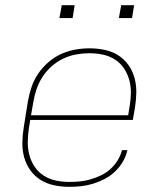

<svg xmlns="http://www.w3.org/2000/svg" viewBox="-20 -715 640 743"><path d="M248 8Q218 8 189.5 2Q161 -4 137.5 -18.5Q114 -33 97.5 -56Q81 -79 73.5 -106.5Q66 -134 66.5 -163.5Q67 -193 72 -223L88 -323Q93 -351 102 -378Q111 -405 127.5 -429.5Q144 -454 167 -474Q190 -494 216.5 -506Q243 -518 271 -523Q299 -528 327 -528Q356 -528 385 -522Q414 -516 437.5 -501Q461 -486 477 -463.5Q493 -441 500.5 -413.5Q508 -386 507.5 -356.5Q507 -327 502 -297L494 -251H97L92 -220Q88 -193 87.5 -166.5Q87 -140 93.5 -115.5Q100 -91 114 -70Q128 -49 149 -35.5Q170 -22 195.5 -16.5Q221 -11 248 -11Q269 -11 289.5 -13Q310 -15 330.5 -21Q351 -27 371 -36.5Q391 -46 407.5 -61Q424 -76 435.5 -95Q447 -114 452 -134H473Q468 -111 455.5 -89.5Q443 -68 425 -51Q407 -34 385 -22.5Q363 -11 340 -4Q317 3 294 5.5Q271 8 248 8ZM100 -269H476L481 -300Q486 -327 486.5 -353.5Q487 -380 480.5 -404.5Q474 -429 460 -450Q446 -471 425 -484.5Q404 -498 378.5 -503.5Q353 -509 326 -509Q301 -509 275.5 -504.5Q250 -500 225.5 -488.5Q201 -477 180 -458.5Q159 -440 144.5 -417.5Q130 -395 121.5 -370Q113 -345 109 -320ZM440 -645 449 -695H499L491 -645ZM210 -645 219 -695H269L261 -645Z"/></svg>

Font: Iosevka SS04 Th Ex Obl
Style: Regular
Weight: 100
Width: 7
Italic angle: -9°
Monospace: yes
Designer: Belleve Invis
Foundry: Belleve Invis
Version: Version 19.0.0; ttfautohint (v1.8.4)